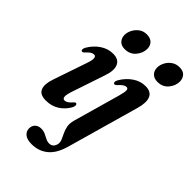

<svg xmlns="http://www.w3.org/2000/svg" viewBox="-265 -753 1086 1086"><g transform="rotate(45 278.0 -210.0)"><path d="M205 -512Q177.5 -512 162.8 -527.8Q148 -543.5 147.5 -568Q147.5 -589 158.5 -610.2Q169.5 -631.5 189 -645.8Q208.5 -660 234.5 -660Q265 -660 280 -644Q295 -628 295 -604Q295 -570 270.8 -541Q246.5 -512 205 -512ZM164.5 -130Q153 -95 155 -80.5Q157 -66 170 -66Q179 -66 189.5 -72.2Q200 -78.5 215 -96Q221.5 -103 226.5 -102Q232.5 -101.5 234.2 -93.2Q236 -85 229 -71Q208.5 -34.5 174.5 -12.8Q140.5 9 95 9Q47 9 34.8 -21.5Q22.5 -52 41 -105L109 -304.5Q121 -338.5 119.2 -353.5Q117.5 -368.5 104 -368.5Q94.5 -368.5 83.8 -361.8Q73 -355 56.5 -336.5Q50 -330.5 45 -331.5Q39 -332 37.2 -339.8Q35.5 -347.5 42.5 -360.5Q66 -400.5 101.5 -424.2Q137 -448 177.5 -448Q222.5 -448 236.5 -416.5Q250.5 -385 232 -331ZM467 -512Q439 -512 423.8 -527.8Q408.5 -543.5 408.5 -568Q408.5 -589 419.5 -610.2Q430.5 -631.5 450.5 -645.5Q470.5 -659.5 497 -659.5Q526.5 -659.5 541 -643.8Q555.5 -628 556 -603.5Q556 -569.5 532.2 -540.8Q508.5 -512 467 -512ZM492.5 -331 369.5 103.5Q349.5 174.5 309.2 207.5Q269 240.5 212.5 240.5Q175.5 240.5 157.5 225.2Q139.5 210 139.5 187.5Q139.5 166 153 152.5Q166.5 139 190.5 139Q208 139 223 146Q238 153 251.8 160.2Q265.5 167.5 280 167.5Q310.5 167.5 318.5 133Q321 117 314.2 101.2Q307.5 85.5 298.5 67.5Q289.5 49.5 285.2 27.2Q281 5 289 -24L367.5 -301.5Q378 -339 377.5 -353.8Q377 -368.5 364 -368.5Q355.5 -368.5 344.8 -361.8Q334 -355 318 -337Q310.5 -329.5 304 -330.5Q298 -331 296.5 -339Q295 -347 302 -359.5Q325 -399 360.5 -423.5Q396 -448 437 -448Q481 -448 494.5 -417.5Q508 -387 492.5 -331Z"/></g></svg>

Font: Fraunces 144pt Soft SemiBold
Style: Italic
Weight: 600
Italic angle: -16°
Version: Version 1.000;[b76b70a41]